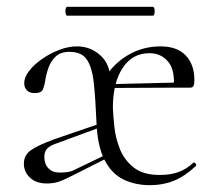

<svg xmlns="http://www.w3.org/2000/svg" viewBox="-20 -531 629 563"><path d="M420 12Q376 12 341.5 -5Q307 -22 286.5 -62Q266 -102 263 -170Q260 -242 255 -288Q250 -334 234.5 -356.5Q219 -379 184 -379Q158 -379 143.5 -365.5Q129 -352 122 -332Q115 -312 112 -291Q111 -283 106.5 -270.5Q102 -258 82 -258Q66 -258 58.5 -266.5Q51 -275 51 -287Q51 -304 65 -322.5Q79 -341 102.5 -357.5Q126 -374 153 -384.5Q180 -395 206 -395Q245 -395 274 -369Q303 -343 303 -299Q303 -286 305 -276Q307 -266 309 -252.5Q311 -239 311 -215Q312 -191 315.5 -158Q319 -125 332 -93Q345 -61 372.5 -39.5Q400 -18 448 -18Q480 -18 503.5 -26.5Q527 -35 547 -54Q550 -56 553.5 -51.5Q557 -47 554 -44Q522 -14 490 -1Q458 12 420 12ZM117 7Q86 7 68 -10Q50 -27 50 -51Q50 -76 70.5 -90.5Q91 -105 140 -123L289 -174L291 -164L150 -112Q128 -105 119 -96Q110 -87 110 -71Q110 -50 122 -37.5Q134 -25 154 -25Q165 -25 174.5 -26Q184 -27 192 -30L298 -81L299 -70L200 -20Q169 -4 153 1.5Q137 7 117 7ZM295 -273 294 -284 501 -289V-274ZM311 -215 285 -299Q311 -343 354.5 -369Q398 -395 451 -395Q499 -395 524.5 -368.5Q550 -342 550 -296Q550 -285 547.5 -279.5Q545 -274 538 -274H489Q494 -324 473.5 -349.5Q453 -375 418 -375Q368 -375 339.5 -331.5Q311 -288 311 -215ZM177 -485Q174 -485 172.5 -491.5Q171 -498 172.5 -504.5Q174 -511 177 -511H428Q432 -511 433 -504.5Q434 -498 433 -491.5Q432 -485 428 -485Z"/></svg>

Font: Cormorant Light
Style: Regular
Weight: 300
Designer: Christian Thalmann (Catharsis Fonts)
Foundry: Catharsis Fonts
Version: Version 4.000